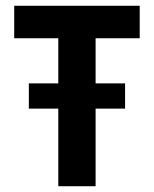

<svg xmlns="http://www.w3.org/2000/svg" viewBox="-20 -645 533 665"><path d="M181.9 0V-268.8H79.9V-356.2H181.9V-512.5H29.2V-625H463.9V-512.5H311.1V-356.2H413.2V-268.8H311.1V0Z"/></svg>

Font: Afacad Flux
Style: Regular
Weight: 400
Designer: Kristian Moeller
Foundry: Dicotype
Version: Version 1.100